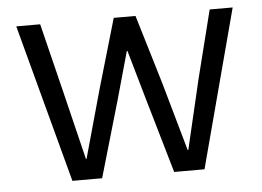

<svg xmlns="http://www.w3.org/2000/svg" viewBox="-43 -570 853 624"><g transform="rotate(-5 384.0 -258.0)"><path d="M169 0 31 -516H109L164 -293L219 -67H221L284 -293L349 -516H420L487 -293L551 -67H553L606 -293L662 -516H737L600 0H501L429 -248L384 -405H382L338 -248L266 0Z"/></g></svg>

Font: IBM Plex Sans Var
Style: Regular
Weight: 400
Designer: Mike Abbink, Paul van der Laan, Pieter van Rosmalen
Foundry: Bold Monday
Version: Version 3.000